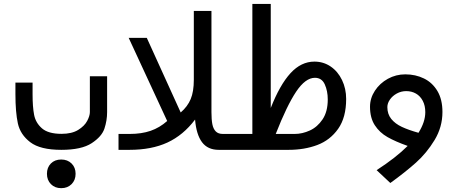

<svg xmlns="http://www.w3.org/2000/svg" viewBox="-20 -782 2440 1002"><path d="M60.5 -291V-351H150V-289.5Q150 -224.5 158 -182.8Q166 -141 199 -112.2Q232 -83.5 301 -83.5Q355 -83.5 388 -104Q421 -124.5 435 -151Q449 -177.5 449 -197V-384H539V-197Q539 -153.5 525.2 -111.5Q511.5 -69.5 458.5 -34.8Q405.5 0 300 0Q190 0 138 -39.8Q86 -79.5 73.2 -138Q60.5 -196.5 60.5 -291ZM225 125Q225 92 245.5 71.2Q266 50.5 299.5 50.5Q332.5 50.5 353.5 71.2Q374.5 92 374.5 125Q374.5 158 353.5 179Q332.5 200 299.5 200Q266.5 200 245.8 179Q225 158 225 125Z M598.5 -83H657Q718.5 -83 765.8 -99.2Q813 -115.5 852.5 -150.5L651.5 -584.5H746L923 -195Q959 -226 975.2 -265Q991.5 -304 991.5 -365.5V-725H1083.5V-197Q1083.5 -158 1088.2 -133.8Q1093 -109.5 1106 -96.2Q1119 -83 1143 -83H1201.5V0H1121.5Q1064 0 1034.2 -40Q1004.5 -80 998 -158Q936.5 -76.5 853.8 -38.2Q771 0 655.5 0H598.5Z M1192 -83H1297V-761.5H1393V-218.5Q1440.5 -339.5 1496 -400Q1551.5 -460.5 1621 -460.5Q1668 -460.5 1705.8 -434.8Q1743.5 -409 1765 -364.2Q1786.5 -319.5 1786.5 -265.5Q1786.5 -169 1744.8 -109.8Q1703 -50.5 1635.8 -25.2Q1568.5 0 1486.5 0H1192ZM1690.5 -263Q1690.5 -307 1675 -341.5Q1659.5 -376 1623.5 -376Q1574 -376 1525.5 -303.5Q1477 -231 1419 -83H1518Q1557.5 -83 1597 -101Q1636.5 -119 1663.5 -159.2Q1690.5 -199.5 1690.5 -263Z M2095 -394Q2148.5 -394 2192.5 -372.5Q2236.5 -351 2262.8 -307Q2289 -263 2289 -197.5Q2289 -119 2248 -51.2Q2207 16.5 2150.8 66.8Q2094.5 117 2017 173L1945.5 106Q2046 41 2107.5 -20.5Q2044 -43 2002.5 -66.5Q1961 -90 1936 -128.5Q1911 -167 1911 -225Q1911 -269.5 1936.5 -308.5Q1962 -347.5 2004.2 -370.8Q2046.5 -394 2095 -394ZM2164 -89Q2199.5 -145.5 2199.5 -196.5Q2199.5 -231 2186.2 -256Q2173 -281 2150.5 -293.8Q2128 -306.5 2100 -306.5Q2073.5 -306.5 2050.8 -294Q2028 -281.5 2014.8 -262.2Q2001.5 -243 2001.5 -223Q2001.5 -186.5 2022 -161.2Q2042.5 -136 2077.2 -119.8Q2112 -103.5 2164 -89Z"/></svg>

Font: JuliaMono MediumItalic
Style: Regular
Weight: 500
Italic angle: -9°
Monospace: yes
Designer: cormullion
Foundry: corm
Version: Version 0.049; ttfautohint (v1.8.4)